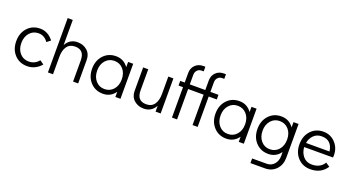

<svg xmlns="http://www.w3.org/2000/svg" viewBox="-57 -1477 4420 2410"><g transform="rotate(20 2153.0 -271.5)"><path d="M266 16Q163 16 97.5 -54Q32 -124 32 -234Q32 -344 97 -414Q162 -484 264 -484Q368 -484 441 -390L391 -351Q342 -422 264 -422Q192 -422 146 -369.5Q100 -317 100 -234Q100 -151 146 -98.5Q192 -46 264 -46Q348 -46 399 -111L452 -74Q419 -33 370.5 -8.5Q322 16 266 16Z M763 -484Q839 -484 891.5 -438Q944 -392 944 -313V0H876V-283Q876 -422 752 -422Q680 -422 644 -371Q608 -320 608 -234V0H540V-726H608V-390Q659 -484 763 -484Z M1441 -468H1509V0H1441V-69Q1380 16 1278 16Q1176 16 1110.5 -54.5Q1045 -125 1045 -235Q1045 -344 1110 -414Q1175 -484 1276 -484Q1380 -484 1441 -398ZM1276 -46Q1349 -46 1395 -98.5Q1441 -151 1441 -234Q1441 -317 1395 -369.5Q1349 -422 1276 -422Q1205 -422 1159 -369.5Q1113 -317 1113 -235Q1113 -152 1159 -99Q1205 -46 1276 -46Z M1978 -468H2046V0H1978V-78Q1927 16 1823 16Q1747 16 1694.5 -30Q1642 -76 1642 -155V-468H1710V-185Q1710 -46 1834 -46Q1906 -46 1942 -97Q1978 -148 1978 -234Z M2197 0V-406H2137V-468H2197V-595Q2197 -660 2238.5 -701.5Q2280 -743 2345 -743H2373V-681H2345Q2310 -681 2287.5 -657Q2265 -633 2265 -595V-468H2472V-595Q2472 -660 2513.5 -701.5Q2555 -743 2620 -743H2648V-681H2620Q2585 -681 2562.5 -657Q2540 -633 2540 -595V-468H2648V-406H2540V0H2472V-406H2265V0Z M3089 -468H3157V0H3089V-69Q3028 16 2926 16Q2824 16 2758.5 -54.5Q2693 -125 2693 -235Q2693 -344 2758 -414Q2823 -484 2924 -484Q3028 -484 3089 -398ZM2924 -46Q2997 -46 3043 -98.5Q3089 -151 3089 -234Q3089 -317 3043 -369.5Q2997 -422 2924 -422Q2853 -422 2807 -369.5Q2761 -317 2761 -235Q2761 -152 2807 -99Q2853 -46 2924 -46Z M3650 -468H3718V-18Q3718 78 3660.5 139Q3603 200 3512 200H3318V138H3512Q3573 138 3611.5 94Q3650 50 3650 -18V-69Q3589 16 3487 16Q3385 16 3319.5 -54.5Q3254 -125 3254 -235Q3254 -344 3319 -414Q3384 -484 3485 -484Q3589 -484 3650 -398ZM3485 -46Q3558 -46 3604 -98.5Q3650 -151 3650 -234Q3650 -317 3604 -369.5Q3558 -422 3485 -422Q3414 -422 3368 -369.5Q3322 -317 3322 -235Q3322 -152 3368 -99Q3414 -46 3485 -46Z M4046 -484Q4149 -484 4214 -407Q4279 -330 4268 -220H3883Q3887 -148 3930 -97Q3973 -46 4047 -46Q4159 -46 4210 -131L4264 -95Q4192 16 4049 16Q3946 16 3880.5 -54Q3815 -124 3815 -234Q3815 -344 3880 -414Q3945 -484 4046 -484ZM3887 -276H4201Q4182 -422 4046 -422Q3981 -422 3939.5 -380.5Q3898 -339 3887 -276Z"/></g></svg>

Font: Didact Gothic
Style: Regular
Weight: 400
Designer: Daniel Johnson
Foundry: Daniel Johnson
Version: Version 2.101;PS 002.101;hotconv 1.0.88;makeotf.lib2.5.64775